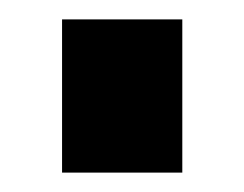

<svg xmlns="http://www.w3.org/2000/svg" viewBox="-20 -432 252 198"><path d="M44 -254V-412H168V-254Z"/></svg>

Font: Archivo ExtraCondensed ExtraBold
Style: Regular
Weight: 800
Width: 2
Designer: Hector Gatti
Foundry: Omnibus-Type
Version: Version 2.001